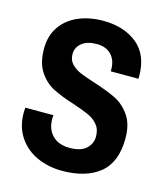

<svg xmlns="http://www.w3.org/2000/svg" viewBox="-107 -781 761 876"><g transform="rotate(15 273.5 -343.0)"><path d="M267 12Q202 12 148 -12.5Q94 -37 62 -85Q30 -133 30 -201Q30 -210 31 -214V-223H164V-218Q163 -215 163 -207Q163 -157 192 -127.5Q221 -98 273 -98Q326 -98 351.5 -121.5Q377 -145 377 -179Q377 -213 359 -234.5Q341 -256 314.5 -268Q288 -280 240 -296Q177 -316 138 -336Q99 -356 71.5 -397Q44 -438 44 -506Q44 -568 75 -611.5Q106 -655 158 -676.5Q210 -698 273 -698Q371 -698 433.5 -647.5Q496 -597 496 -496V-484H365V-493Q365 -537 340 -562.5Q315 -588 272 -588Q227 -588 201.5 -567.5Q176 -547 176 -515Q176 -487 193 -469Q210 -451 235.5 -440Q261 -429 306 -415Q371 -394 411 -374.5Q451 -355 480 -314Q509 -273 509 -206Q509 -93 444.5 -40.5Q380 12 267 12Z"/></g></svg>

Font: AXENEO7
Style: Regular
Weight: 400
Designer: Hector Gatti, Simon Guibord
Foundry: Omnibus-Type, Jean-Christophe Thérien
Version: Version 1.000